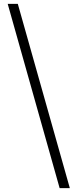

<svg xmlns="http://www.w3.org/2000/svg" viewBox="-20 -801 413 998"><path d="M343 177H290L20 -781H72.5Z"/></svg>

Font: Merriweather 120pt Medium
Style: Regular
Weight: 500
Version: Version 2.100